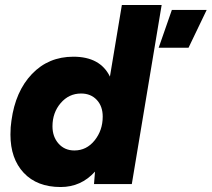

<svg xmlns="http://www.w3.org/2000/svg" viewBox="-20 -740 851 772"><path d="M362 -50Q306 12 224 12Q129 12 75.5 -45Q22 -102 22 -199Q22 -230 26 -255Q42 -373 108.5 -442.5Q175 -512 275 -512Q383 -512 422 -432L470 -720H630L510 0H358ZM279 -135Q328 -135 360.5 -175.5Q393 -216 393 -271Q393 -313 369 -338.5Q345 -364 306 -364Q257 -364 224 -325.5Q191 -287 191 -232Q191 -190 215.5 -162.5Q240 -135 279 -135ZM671 -700H811L738 -548H618Z"/></svg>

Font: Oak Sans ExtraBold
Style: Italic
Weight: 800
Italic angle: -9.49998°
Foundry: Erik Kennedy, Walven
Version: Version 1.000